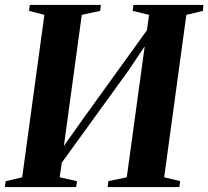

<svg xmlns="http://www.w3.org/2000/svg" viewBox="-31 -763 850 783"><path d="M-11 0 -8 -24 59.5 -40 150 -702.5 87.5 -718.5 90.5 -743H380.5L377.5 -718.5L302.5 -702.5L222.5 -116.5L198.5 -124L307.5 -278L600.5 -684.5L562.5 -600.5L577 -702.5L510 -718.5L513 -743H798.5L796.5 -718.5L729 -702.5L638.5 -40L703.5 -24.5L700.5 0H408L411 -24.5L486 -40L563.5 -606L589.5 -619.5L493 -475.5L185 -50L227.5 -147.5L212.5 -40L283 -24L279.5 0Z"/></svg>

Font: Merriweather 120pt
Style: Bold Italic
Weight: 700
Italic angle: -7.8°
Version: Version 2.101